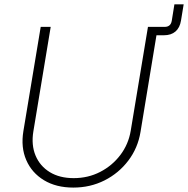

<svg xmlns="http://www.w3.org/2000/svg" viewBox="-20 -851 864 882"><path d="M663.1 -689 669.4 -727.5H736.3Q764.2 -727.5 769 -755.4L781.2 -831.1H823.7L811.5 -756.8Q806.2 -723.6 786.1 -706.3Q766.1 -689 732.9 -689ZM316.9 10.7Q237.8 10.7 181.9 -23.2Q126 -57.1 100.6 -115.7Q75.2 -174.3 87.4 -248.5L167 -727.5H212.9L133.3 -247.6Q123 -185.1 143.3 -136.5Q163.6 -87.9 208.7 -60.3Q253.9 -32.7 318.4 -32.7Q384.8 -32.7 440.2 -61.3Q495.6 -89.8 533 -139.2Q570.3 -188.5 580.6 -251L659.7 -727.5H705.1L625.5 -245.1Q613.3 -170.9 569.3 -113Q525.4 -55.2 460 -22.2Q394.5 10.7 316.9 10.7Z"/></svg>

Font: Inter 16pt ExtraLight
Style: Italic
Weight: 250
Italic angle: -9.3988°
Version: Version 4.001;git-66647c0bb